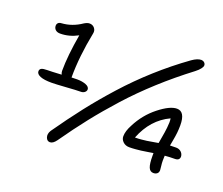

<svg xmlns="http://www.w3.org/2000/svg" viewBox="-126 -927 1352 1162"><g transform="rotate(20 550.0 -346.0)"><path d="M293.9 44.9Q274.9 44.9 267.6 23.9Q260.3 2.9 274.9 -21Q346.2 -123 413.8 -209.7Q481.4 -296.4 562 -386Q642.6 -475.6 734.4 -558.1Q826.2 -640.6 926.8 -712.9Q960.9 -736.8 984.9 -736.8Q991.2 -736.8 997.8 -734.1Q1004.4 -731.4 1009 -725.3Q1013.7 -719.2 1013.4 -710.9Q1013.2 -702.6 1003.4 -689.5Q993.7 -676.3 974.1 -661.1Q869.1 -581.5 776.9 -497.6Q684.6 -413.6 606.4 -326.9Q528.3 -240.2 464.4 -159.2Q400.4 -78.1 333 18.1Q313.5 44.9 293.9 44.9ZM179.2 -296.9Q131.8 -296.9 106.9 -307.1Q82 -317.4 82 -335Q82 -348.6 93 -354.2Q104 -359.9 128.9 -359.9Q154.8 -359.9 221.2 -363.8Q215.8 -376.5 215.8 -386.2Q215.8 -484.9 240.2 -624Q185.1 -594.2 127 -594.2Q107.9 -594.2 96.9 -604.2Q85.9 -614.3 85.9 -629.9Q85.9 -641.1 93 -648.2Q100.1 -655.3 113.8 -655.8Q181.6 -660.2 241.2 -701.2Q260.3 -712.9 274.9 -712.9Q294.9 -712.9 307.1 -698Q319.3 -683.1 314.9 -663.1Q283.2 -504.4 283.2 -369.1V-368.2Q296.4 -369.1 319.8 -369.1Q352.5 -369.1 376.5 -359.6Q400.4 -350.1 399.9 -332Q398.9 -321.3 389.2 -313.7Q379.4 -306.2 365.2 -306.2Q337.9 -306.2 271.7 -301.5Q205.6 -296.9 179.2 -296.9ZM945.8 5.9Q924.3 5.9 915 -16.4Q905.8 -38.6 905.8 -89.8V-107.9Q900.4 -106.9 870.6 -102.3Q840.8 -97.7 830.1 -96.2Q819.3 -94.7 797.1 -92.8Q774.9 -90.8 755.9 -90.8Q731 -90.8 715.1 -106Q699.2 -121.1 699.2 -141.1Q699.2 -174.3 722.2 -216.8Q763.7 -298.8 833.5 -354Q903.3 -409.2 948.2 -409.2Q1001 -409.2 1001 -320.8Q1001 -308.6 1000.2 -295.7Q999.5 -282.7 998.5 -273.2Q997.6 -263.7 995.4 -249.3Q993.2 -234.9 991.9 -228.5Q990.7 -222.2 987.8 -205.8Q984.9 -189.5 983.9 -185.1Q996.1 -186 1022.9 -186Q1043 -186 1055.9 -174.1Q1068.8 -162.1 1069.8 -145Q1069.8 -119.1 1039.1 -119.1Q1004.9 -119.1 975.1 -116.2Q974.1 -106.4 974.1 -85Q974.1 -67.9 976.6 -49.3Q979 -30.8 979 -23.9Q979 -9.8 970 -2Q960.9 5.9 945.8 5.9ZM933.1 -314.9Q933.1 -333 931.2 -340.8Q819.3 -288.6 768.1 -158.2H774.9Q791.5 -158.2 810.8 -160.2Q830.1 -162.1 842.5 -163.8Q855 -165.5 879.4 -169.9Q903.8 -174.3 914.1 -175.8Q916 -186.5 920.2 -210.7Q924.3 -234.9 926.5 -248Q928.7 -261.2 930.7 -280.3Q932.6 -299.3 933.1 -314.9Z"/></g></svg>

Font: Shantell Sans Irregular
Style: Regular
Weight: 300
Designer: Stephen Nixon, Anya Danilova, Shantell Martin
Foundry: Arrow Type
Version: Version 1.006;[9816181b4]